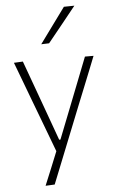

<svg xmlns="http://www.w3.org/2000/svg" viewBox="-63 -820 626 1056"><g transform="rotate(-5 250.0 -291.5)"><path d="M145 194.5Q164 148.5 183 102.5Q201.5 56 220.5 10Q183 -88.5 146.5 -186.5L112.5 -276.5Q92.5 -330 71.5 -385.8Q50.5 -441.5 30.5 -494.5L80 -497Q105 -427.5 129.5 -361Q154 -294 179 -224.5L241.5 -51.5H248.5L317 -225.5Q343.5 -293.5 370 -360.5Q396 -427 422.5 -494.5H470Q454 -454.5 439.5 -417.5Q424.5 -380 406.5 -335.2Q388.5 -290.5 363.5 -228.5L308 -89.5Q270 6 243.5 72Q217 138 195.5 192ZM189 -583Q224.5 -632 260.5 -681Q296 -729.5 331 -777.5L389 -778.5Q349.5 -729 310.5 -680.8Q271.5 -632.5 232.5 -584.5Z"/></g></svg>

Font: Heraclito ExtraLight
Style: Regular
Weight: 200
Designer: Kostas Bartsokas (font) & Cristiano Sobral (main changes)
Foundry: Kostas Bartsokas (font) & Cristiano Sobral (main changes)
Version: Version 1.00;July 8, 2020;FontCreator 13.0.0.2655 64-bit